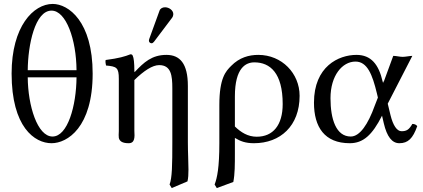

<svg xmlns="http://www.w3.org/2000/svg" viewBox="-20 -718 2148 976"><path d="M39 -344C39 -72 156 10 242 10C322 10 451 -70 451 -344C451 -609 328 -698 248 -698C150 -698 39 -584 39 -344ZM369 -361H121C122 -490 158 -664 242 -664C316 -664 368 -517 369 -361ZM369 -325C368 -180 324 -24 247 -24C170 -24 122 -181 121 -325Z M663 -358C663 -398 660 -424 655 -434C653 -439 651 -442 643 -442C615 -431 586 -422 517 -413C515 -407 517 -391 519 -385C573 -380 584 -375 584 -317V-72C584 -66 584 -59 584 -52C583 -38 583 -24 584 -17C588 0 602 10 634 10C666 10 665 -21 663 -53C663 -60 663 -66 663 -72V-311C711 -358 755 -387 789 -387C850 -387 856 -334 856 -269V6C856 120 855 186 842 220L853 238L933 204C937 188 938 168 938 144C938 105 935 57 935 6V-281C935 -396 894 -439 826 -439C752 -439 711 -401 665 -352C664 -350 663 -353 663 -358ZM819 -681C806 -681 795 -675 791 -664L739 -521C738 -518 737 -514 737 -511C737 -504 743 -498 751 -498C755 -498 760 -502 763 -506L855 -628C859 -633 861 -641 861 -646C861 -666 839 -681 819 -681Z M1166 207C1174 167 1174 119 1174 61V-17C1202 0 1228 10 1271 10C1405 10 1503 -78 1503 -231C1503 -345 1413 -439 1293 -439C1246 -439 1197 -426 1155 -383C1128 -356 1095 -322 1095 -184V10C1095 134 1084 186 1071 220L1082 238ZM1417 -189C1417 -82 1368 -23 1285 -23C1240 -23 1205 -45 1174 -75V-228C1174 -374 1230 -401 1273 -401C1353 -401 1417 -347 1417 -189Z M1951 -191 2076 -434C2063 -434 2042 -429 2027 -429C2012 -429 1994 -434 1979 -434L1932 -306H1931C1929 -298 1927 -294 1925 -304C1905 -391 1866 -439 1792 -439C1701 -439 1576 -380 1576 -196C1576 -72 1630 10 1758 10C1826 10 1872 -31 1922 -130L1931 -91C1947 -23 1973 10 2010 10C2054 10 2079 -14 2101 -77C2095 -84 2088 -88 2076 -88C2059 -58 2046 -51 2021 -51C1998 -51 1978 -80 1965 -133ZM1901 -222 1885 -181C1851 -86 1809 -24 1763 -24C1689 -24 1660 -111 1660 -219C1660 -334 1720 -405 1787 -405C1847 -405 1873 -339 1896 -243Z"/></svg>

Font: Libertinus Serif
Style: Regular
Weight: 400
Designer: Philipp H. Poll, Khaled Hosny
Foundry: Caleb Maclennan
Version: Version 7.050;RELEASE